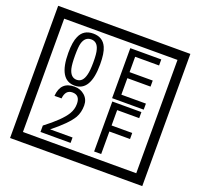

<svg xmlns="http://www.w3.org/2000/svg" viewBox="-170 -1151 1496 1433"><g transform="rotate(20 577.5 -435.0)"><path d="M1103 90H53V-960H1103ZM1028 15V-885H128V15ZM497 -656Q497 -442 371 -442Q244 -442 244 -656Q244 -744 265 -789Q294 -855 371 -855Q448 -855 477 -789Q497 -745 497 -656ZM444 -656Q444 -723 435 -752Q420 -809 371 -809Q322 -809 306 -752Q298 -723 298 -656Q298 -587 306 -553Q322 -488 371 -488Q419 -488 435 -554Q444 -587 444 -656ZM918 -450H667V-847H913V-799H723V-677H907V-629H723V-498H918ZM490 -30H251V-81Q372 -173 412 -238Q435 -276 435 -319Q435 -389 375 -389Q320 -389 313 -319H257Q265 -435 375 -435Q423 -435 456.5 -405Q490 -375 490 -327Q490 -271 466 -229Q428 -165 312 -73H490ZM908 -379H733V-257H897V-209H733V-30H677V-427H908Z"/></g></svg>

Font: Unicode BMP Fallback SIL
Style: Regular
Weight: 400
Foundry: NRSI, SIL International
Version: Version 5.1 Based on Unicode 5.1